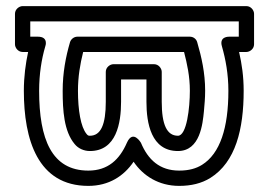

<svg xmlns="http://www.w3.org/2000/svg" viewBox="-20 -573 884 628"><path d="M108 -276C108 -331 116 -380 128 -421C129 -423 139 -453 104 -453H79V-503H761V-453H730C728 -453 696 -454 706 -421C718 -379 727 -331 727 -276C727 -155 700 -71 641 -34C622 -22 598 -15 566 -15C502 -15 464 -51 441 -106C441 -106 415 -151 395 -106C371 -51 333 -15 269 -15C149 -15 108 -118 108 -276ZM58 -276C58 -117 103 35 269 35C336 35 385 3 417 -44C448 2 499 35 566 35C605 35 639 27 668 9C751 -43 777 -151 777 -276C777 -323 771 -364 762 -403H786C797 -403 811 -413 811 -428V-528C811 -539 801 -553 786 -553H54C43 -553 29 -543 29 -528V-428C29 -417 39 -403 54 -403H72C64 -366 58 -323 58 -276ZM209 -435C195 -387 185 -335 185 -276C185 -212 189 -144 224 -102C236 -87 255 -79 274 -79C361 -79 376 -171 376 -240V-313H459V-240C459 -171 474 -79 562 -79C635 -79 643 -169 647 -209C649 -231 651 -253 651 -276C651 -335 639 -387 625 -435C622 -446 612 -453 601 -453H233C222 -453 212 -445 209 -435ZM562 -129C526 -129 509 -165 509 -240V-338C509 -349 499 -363 484 -363H351C340 -363 326 -353 326 -338V-240C326 -166 310 -129 274 -129C269 -129 267 -130 263 -135C244 -158 235 -213 235 -276C235 -322 242 -363 252 -403H582C592 -364 601 -324 601 -276C601 -221 591 -129 562 -129Z"/></svg>

Font: Asimov
Style: NarOu
Weight: 500
Designer: Google
Version: Version 2.000980; 2014